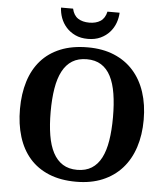

<svg xmlns="http://www.w3.org/2000/svg" viewBox="-61 -982 909 1046"><g transform="rotate(5 393.5 -459.0)"><path d="M731.9 -357.9Q731.9 -275.4 709.7 -207.5Q687.5 -139.6 644.3 -91.3Q601.1 -43 538.3 -16.6Q475.6 9.8 394 9.8Q308.6 9.8 244.9 -16.6Q181.2 -43 139.2 -91.3Q97.2 -139.6 76.2 -207.8Q55.2 -275.9 55.2 -358.9Q55.2 -441.9 76.2 -509.5Q97.2 -577.1 139.4 -625Q181.6 -672.9 245.4 -699Q309.1 -725.1 395 -725.1Q476.1 -725.1 538.8 -699Q601.6 -672.9 644.5 -624.8Q687.5 -576.7 709.7 -509Q731.9 -441.4 731.9 -357.9ZM223.1 -357.9Q223.1 -286.1 232.4 -230Q241.7 -173.8 262.2 -135Q282.7 -96.2 315.2 -75.7Q347.7 -55.2 394 -55.2Q440.9 -55.2 473.4 -75.7Q505.9 -96.2 525.9 -135Q545.9 -173.8 554.9 -230Q564 -286.1 564 -357.9Q564 -429.7 554.9 -485.8Q545.9 -542 525.9 -580.8Q505.9 -619.6 473.6 -639.9Q441.4 -660.2 395 -660.2Q348.1 -660.2 315.4 -639.9Q282.7 -619.6 262.2 -580.8Q241.7 -542 232.4 -485.8Q223.1 -429.7 223.1 -357.9ZM390.1 -771Q350.6 -771 321 -784.9Q291.5 -798.8 271.5 -821.3Q251.5 -843.8 241.2 -871.8Q231 -899.9 230 -928.2H295.9Q304.2 -891.6 328.6 -875.7Q353 -859.9 390.1 -859.9Q426.8 -859.9 451.2 -875.7Q475.6 -891.6 483.9 -928.2H550.3Q549.3 -899.9 539.1 -871.8Q528.8 -843.8 508.8 -821.3Q488.8 -798.8 459.2 -784.9Q429.7 -771 390.1 -771Z"/></g></svg>

Font: Droid Serif
Style: Bold
Weight: 700
Designer: Monotype Design team
Foundry: Monotype Imaging Inc.
Version: Version 1.03